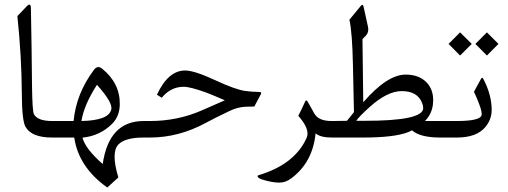

<svg xmlns="http://www.w3.org/2000/svg" viewBox="-20 -606 2239 846"><path d="M209.5 -72.8Q209.5 -72.8 216.8 -72.8Q231 -72.8 231 -37.1V-34.7Q231 0 216.8 0H209.5Q118.7 0 92.3 -47.4Q76.7 -74.7 76.2 -193.4Q75.2 -358.4 56.6 -535.2L97.7 -578.1Q116.2 -597.2 116.2 -568.4Q119.6 -397 121.1 -225.6Q122.6 -116.7 129.4 -103Q145.5 -72.8 209.5 -72.8Z M612.8 -72.8Q612.8 -72.8 624.5 -72.8Q638.7 -72.8 638.7 -37.1V-34.7Q638.7 0 624.5 0H612.8Q531.2 0 501.5 30.8Q468.3 65.9 501.5 175.8L452.6 220.2Q326.2 130.4 307.1 0H212.9Q184.1 0 184.1 -34.2Q184.1 -34.2 184.1 -38.1Q184.1 -72.8 212.9 -72.8H304.2Q315.9 -194.3 394 -298.3Q409.7 -319.3 429.7 -303.7Q509.3 -239.3 507.8 -146Q507.3 -94.2 474.1 -60.5Q420.9 -7.3 343.3 0.5Q356.9 50.8 432.6 116.7Q460 -72.8 612.8 -72.8ZM338.9 -72.8Q461.4 -75.2 470.7 -125.5Q476.1 -155.3 407.2 -232.4Q349.6 -142.6 338.9 -72.8Z M641.1 -72.8Q761.2 -72.8 867.2 -118.7L970.7 -164.1Q908.7 -190.9 889.6 -197.8Q818.4 -223.6 789.6 -223.6Q731.9 -223.6 692.9 -175.3L671.4 -188.5Q721.2 -295.9 796.4 -295.4Q837.4 -294.9 927.7 -252.9Q1019 -210.4 1061.5 -205.1Q1090.3 -201.2 1124 -200.7Q1134.8 -200.7 1128.9 -189.9L1100.6 -136.7Q1078.6 -136.2 1062.5 -135.7Q1026.9 -134.3 990.7 -116.7Q918.5 -82 886.7 -64.5Q767.6 0 641.1 0H620.6Q591.8 0 591.8 -34.2V-38.1Q591.8 -72.8 620.6 -72.8Z M1441.4 0Q1391.6 0 1370.6 -18.6Q1357.9 110.4 1262.2 180.7Q1237.3 199.2 1209 198.7Q1179.7 198.2 1140.1 186.5Q1119.6 180.7 1115.7 173.3Q1112.8 168 1119.1 166Q1278.3 118.7 1331.1 1.5Q1347.7 -35.6 1294.4 -95.7Q1304.2 -114.3 1325.2 -159.7Q1329.1 -168.5 1335.9 -157.7Q1346.2 -140.6 1357.9 -118.7Q1361.8 -110.4 1366.2 -104Q1384.8 -72.8 1440.9 -72.8H1450.2Q1464.4 -72.8 1464.4 -37.1V-34.7Q1464.4 0 1450.2 0Z M1549.8 -73.7H1583.5Q1844.7 -73.2 1844.7 -129.4Q1844.7 -140.6 1839.8 -152.3Q1819.8 -204.6 1750 -204.6Q1686 -204.6 1606.9 -132.8Q1562 -92.3 1549.8 -73.7ZM1795.4 -31.7Q1786.6 -26.9 1776.4 -22.9Q1715.3 0 1581.1 0H1446.3Q1417.5 -0.5 1417.5 -34.2V-38.1Q1417.5 -72.3 1446.3 -72.8L1508.8 -73.7Q1524.4 -92.8 1539.6 -111.8Q1539.1 -125 1535.2 -317.4Q1532.2 -464.8 1519.5 -519L1570.3 -580.6Q1579.1 -591.3 1582.5 -574.2L1601.6 -487.3Q1606.4 -464.4 1592.3 -449.2L1577.1 -433.6L1580.6 -155.3Q1686 -277.3 1767.6 -277.3Q1823.7 -277.3 1856.9 -245.6Q1888.7 -214.8 1888.7 -164.6Q1888.7 -123.5 1868.7 -92.8Q1861.8 -82 1852.5 -72.8H1958.5Q1972.7 -72.8 1972.7 -37.1V-34.7Q1972.7 0 1958.5 0H1918.5Q1831.5 0 1795.4 -31.7Z M1954.1 -72.8H1992.2Q2096.7 -72.8 2102.1 -99.1Q2104.5 -112.8 2091.3 -147.5Q2082 -172.9 2068.4 -201.7L2098.1 -256.3Q2104.5 -268.6 2109.4 -258.8Q2146.5 -188.5 2146.5 -121.1Q2146 -79.1 2119.1 -46.9Q2080.6 0 1993.7 0H1954.1Q1925.3 0 1925.3 -34.2V-38.1Q1925.3 -72.8 1954.1 -72.8ZM2125.5 -463.4 2176.3 -412.6 2125.5 -361.3 2074.7 -412.6ZM2007.3 -463.4 2058.6 -412.6 2007.3 -361.3 1956.5 -412.6Z"/></svg>

Font: Parastoo Print
Style: Print
Weight: 400
Foundry: Saber Rastikerdar (saber.rastikerdar@gmail.com)
Version: Version 1.0.0-alpha5